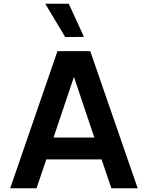

<svg xmlns="http://www.w3.org/2000/svg" viewBox="-20 -1016 798 1036"><path d="M433 -817 351 -996H224L332 -816ZM177 0 230 -156H528L581 0H723L467 -740H290L35 0ZM379 -601 489 -274H269Z"/></svg>

Font: Be Vietnam Pro SemiBold
Style: Regular
Weight: 600
Designer: Lam Bao, Tony Le, Vietanh Nguyen
Foundry: Yellow Type Foundry
Version: Version 1.002